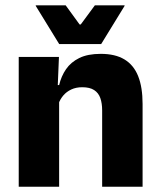

<svg xmlns="http://www.w3.org/2000/svg" viewBox="-20 -707 606 727"><path d="M366.8 0V-288.8Q366.8 -315.9 359.9 -335.6Q352.9 -355.4 336.4 -366Q319.9 -376.7 291.5 -376.7Q267.9 -376.7 249.9 -368.2Q231.9 -359.8 219.8 -345.6Q207.7 -331.4 201.4 -313.5L177.8 -385H204Q211.8 -418.5 230.1 -445.1Q248.4 -471.7 280.3 -487.4Q312.3 -503.1 361.4 -503.1Q416.4 -503.1 451.4 -481.9Q486.4 -460.7 503.1 -418.7Q519.9 -376.6 519.9 -313.3V0ZM50.9 0V-491.4H203.2L198.1 -368.6L203.9 -354.2V0ZM204.1 -540.2 115.4 -684.6V-686.8H228.7L281.4 -614.3H285.7L339.2 -686.8H451.7V-684.6L363.1 -540.2Z"/></svg>

Font: Anek Latin Medium
Style: Regular
Weight: 500
Designer: Yesha Goshar
Foundry: Ek Type
Version: Version 1.003